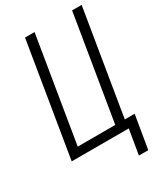

<svg xmlns="http://www.w3.org/2000/svg" viewBox="-218 -827 936 1081"><g transform="rotate(-30 250.0 -287.0)"><path d="M354 161 381 0H10L131 -735H193L81 -55H325L437 -735H499L387 -55H451L415 161Z"/></g></svg>

Font: Iosevka SS18 Light
Style: Italic
Weight: 300
Italic angle: -9°
Monospace: yes
Designer: Belleve Invis
Foundry: Belleve Invis
Version: Version 25.1.1; ttfautohint (v1.8.4)